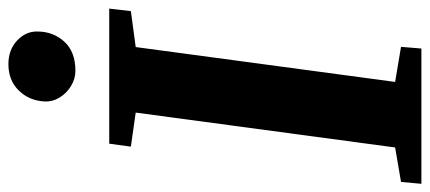

<svg xmlns="http://www.w3.org/2000/svg" viewBox="-309 -720 1023 457"><g transform="rotate(-90 202.5 -491.5)"><path d="M-6.5 0 -2 -48.5 80 -62.5 163 -680 82 -691.5 89 -743H410.5L404.5 -691.5L319 -680L236 -62.5L319.5 -48.5L315.5 0ZM262.5 -823.5Q243.5 -823.5 226.2 -834Q209 -844.5 198.8 -861.2Q188.5 -878 189.5 -897Q191.5 -934 215.8 -958.5Q240 -983 278.5 -983Q312.5 -983 334.8 -962Q357 -941 356 -913Q355.5 -875.5 331.5 -849.5Q307.5 -823.5 262.5 -823.5Z"/></g></svg>

Font: Merriweather ExtraBold
Style: Italic
Weight: 800
Italic angle: -7.8°
Version: Version 2.101